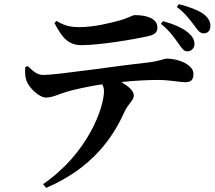

<svg xmlns="http://www.w3.org/2000/svg" viewBox="-20 -829 1040 927"><path d="M843 -617C859 -595 867 -581 885 -581C903 -581 919 -597 919 -615C919 -637 910 -653 889 -671C861 -695 817 -713 767 -727L757 -714C802 -678 824 -643 843 -617ZM918 -706C936 -682 944 -668 964 -668C987 -668 996 -686 996 -704C996 -726 984 -746 959 -764C933 -781 895 -796 843 -809L834 -795C876 -764 897 -733 918 -706ZM698 -655C730 -662 740 -676 740 -696C740 -735 698 -756 632 -756C617 -756 603 -742 553 -729C512 -718 435 -698 362 -698C329 -698 294 -702 253 -728L243 -718C279 -647 311 -611 373 -611C458 -611 619 -637 698 -655ZM203 78C428 -18 527 -170 578 -283C600 -332 626 -343 626 -368C626 -390 602 -411 566 -433C634 -440 698 -443 742 -443C799 -443 850 -432 872 -432C899 -432 914 -440 914 -473C914 -514 847 -546 784 -546C774 -546 753 -534 685 -526C550 -512 256 -467 189 -467C158 -467 140 -486 114 -510L102 -505C100 -481 101 -457 108 -439C120 -405 170 -357 203 -358C233 -358 269 -376 302 -386C335 -396 407 -412 473 -422C480 -411 482 -400 482 -389C482 -310 406 -90 188 60Z"/></svg>

Font: Noto Serif CJK HK
Style: Bold
Weight: 700
Designer: Ryoko NISHIZUKA 西塚涼子 (kana & ideographs); Frank Grießhammer (Latin, Greek & Cyrillic); Wenlong ZHANG 张文龙 (bopomofo); San
Foundry: Adobe
Version: Version 2.001;hotconv 1.1.0;makeotfexe 2.6.0